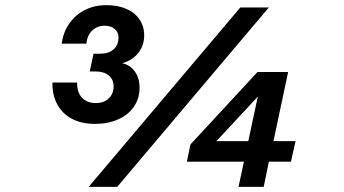

<svg xmlns="http://www.w3.org/2000/svg" viewBox="-20 -727 1340 747"><path d="M184 -406H280Q279 -369 298.5 -347.5Q318 -326 353 -326Q384 -326 403 -344Q422 -362 422 -391Q422 -418 403 -433.5Q384 -449 352 -449H329L344 -518H368Q403 -518 422 -535Q441 -552 441 -581Q441 -602 426 -614.5Q411 -627 387 -627Q358 -627 338.5 -608Q319 -589 316 -557H220Q226 -602 250 -636Q274 -670 311 -688.5Q348 -707 394 -707Q438 -707 471.5 -692.5Q505 -678 523 -651Q541 -624 541 -589Q541 -550 517.5 -520.5Q494 -491 455 -481Q486 -475 504.5 -449Q523 -423 523 -386Q523 -344 501 -312Q479 -280 439.5 -262.5Q400 -245 349 -245Q297 -245 259.5 -265Q222 -285 202.5 -321.5Q183 -358 184 -406ZM915 -698H1026L436 0H325ZM929 -98H707L721 -165L982 -447H1101L1044 -178H1130L1112 -98H1026L1006 0H908ZM946 -178 983 -351 822 -178Z"/></svg>

Font: Azeret Mono Medium
Style: Italic
Weight: 500
Italic angle: -12°
Designer: Martin Vácha
Foundry: Displaay
Version: Version 1.000; Glyphs 3.0.3, build 3074